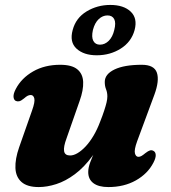

<svg xmlns="http://www.w3.org/2000/svg" viewBox="-20 -744 692 778"><path d="M602 -132.5Q610.5 -128 611 -115.8Q611.5 -103.5 601.5 -84.5Q578.5 -40 530.5 -13Q482.5 14 419 14Q379.5 14 358.5 -1.8Q337.5 -17.5 337.5 -47Q337.5 -65 345.8 -86.8Q354 -108.5 365 -133Q376 -157.5 386.8 -183.5Q397.5 -209.5 402 -235.5L416 -228.5Q389.5 -159.5 355.2 -112.8Q321 -66 283.2 -38Q245.5 -10 208 2Q170.5 14 137 14Q90.5 14 67.2 -6.5Q44 -27 42.5 -63.2Q41 -99.5 57.5 -147L110 -296.5Q122.5 -331.5 119 -345.2Q115.5 -359 104.5 -359Q98.5 -359 92.2 -356Q86 -353 76.5 -344.5Q65.5 -335.5 58.2 -333.8Q51 -332 44 -335Q35.5 -339.5 34.8 -352Q34 -364.5 44 -383.5Q67 -427.5 114 -454.5Q161 -481.5 224 -481.5Q271 -481.5 293.2 -463.2Q315.5 -445 317 -412Q318.5 -379 302.5 -334.5L250 -184.5Q236.5 -148.5 239.8 -131.2Q243 -114 264 -114Q278.5 -114 294.8 -123.8Q311 -133.5 327.5 -151.2Q344 -169 359 -194.2Q374 -219.5 386 -251.5Q396 -276.5 402.2 -295.8Q408.5 -315 411.8 -329Q415 -343 415 -353Q415 -369 409.8 -382Q404.5 -395 404.5 -412Q404.5 -443.5 444 -462.5Q483.5 -481.5 554.5 -481.5Q605 -481.5 615.8 -449.2Q626.5 -417 605.5 -360L535.5 -171Q523 -136.5 526.8 -122.5Q530.5 -108.5 541 -108.5Q547 -108.5 553.2 -112Q559.5 -115.5 569 -123.5Q580.5 -132.5 587.8 -134.5Q595 -136.5 602 -132.5ZM372 -520Q319.5 -520 290.2 -546.8Q261 -573.5 274.5 -622.5Q287.5 -671.5 331 -697.8Q374.5 -724 427 -724Q481 -724 509.5 -697Q538 -670 525.5 -622.5Q512.5 -574.5 469.5 -547.2Q426.5 -520 372 -520ZM415.5 -681.5Q396 -681.5 380 -666.5Q364 -651.5 356.5 -622.5Q350 -593.5 358.2 -578.2Q366.5 -563 385 -563Q405 -563 420.8 -578.8Q436.5 -594.5 443 -622.5Q450.5 -651.5 442.8 -666.5Q435 -681.5 415.5 -681.5Z"/></svg>

Font: Fraunces ExtraBold
Style: Italic
Weight: 800
Italic angle: -16°
Version: Version 1.000;[b76b70a41]